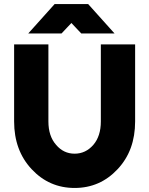

<svg xmlns="http://www.w3.org/2000/svg" viewBox="-20 -920 740 952"><path d="M120 -754H285L334 -806L383 -754H548L417 -900H251ZM50 -700V-318Q50 -174 137 -81Q224 12 350 12Q476 12 563 -81Q607 -128 628.5 -187Q650 -246 650 -318V-700H480V-318Q480 -245 443 -202Q405 -158 350 -158Q295 -158 258 -202Q220 -245 220 -318V-700Z"/></svg>

Font: Unageo
Style: Black
Weight: 900
Designer: Richard Sepsi
Foundry: Richard Sepsi
Version: Version 2.000